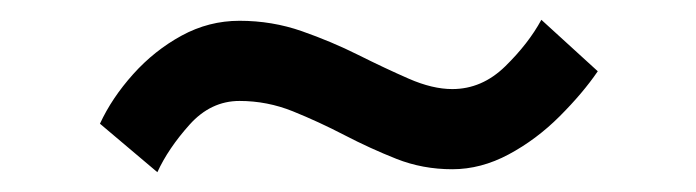

<svg xmlns="http://www.w3.org/2000/svg" viewBox="-20 -370 703 194"><path d="M584 -298Q569 -276 545.5 -252.5Q522 -229 494 -214Q466 -199 437 -199Q407 -199 380.5 -209.5Q354 -220 328 -233.5Q302 -247 276 -257.5Q250 -268 222 -268Q193 -268 171.5 -244Q150 -220 139 -196L81 -245Q93 -271 114.5 -295Q136 -319 163.5 -334Q191 -349 222 -349Q255 -349 285 -338.5Q315 -328 342 -314.5Q369 -301 393 -290.5Q417 -280 437 -280Q467 -280 490.5 -303Q514 -326 527 -350Z"/></svg>

Font: Rosario SemiBold
Style: Regular
Weight: 600
Designer: Hector Gatti
Foundry: Omnibus Type
Version: Version 1.101; ttfautohint (v1.8.1.43-b0c9)